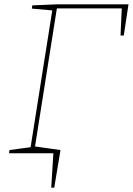

<svg xmlns="http://www.w3.org/2000/svg" viewBox="-20 -712 617 892"><path d="M22 0 24 -15 129 -29 121 -21 224 -671 230 -663 128 -672 130 -687 247 -692H577L555 -547H540L546 -680L552 -673H236L245 -678L141 -21L135 -29L254 -15L252 0ZM218 160 228 0H139V-32L261 -15L232 160Z"/></svg>

Font: Bitter Thin
Style: Italic
Weight: 100
Italic angle: -9°
Designer: Sol Matas, and Bitter project Authors
Foundry: Sol Matas
Version: Version 2.002